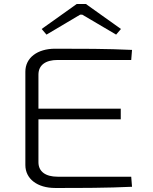

<svg xmlns="http://www.w3.org/2000/svg" viewBox="-20 -933 760 954"><path d="M211 -761 378 -860H389L557 -761L581 -789L407 -913H361L187 -789ZM632 -55H266C207 -55 171 -80 171 -127V-340H580V-393H171V-562C171 -610 207 -635 266 -635H632L636 -685C512 -691 381 -691 254 -691C166 -691 106 -646 106 -577V-113C106 -44 166 1 254 1C381 1 512 1 636 -5Z"/></svg>

Font: Exo 2 Light Expanded
Style: Regular
Weight: 300
Width: 7
Designer: Natanael Gama
Version: Version 1.001;PS 001.001;hotconv 1.0.70;makeotf.lib2.5.58329